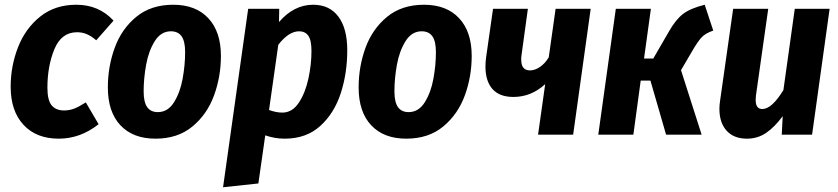

<svg xmlns="http://www.w3.org/2000/svg" viewBox="-20 -568 3536 810"><path d="M459 -481 386 -398Q365 -416 346 -424Q327 -432 305 -432Q239 -432 209.5 -360.5Q180 -289 180 -198Q180 -145 198 -123.5Q216 -102 250 -102Q273 -102 293.5 -110Q314 -118 342 -136L396 -44Q319 17 228 17Q133 17 79 -41.5Q25 -100 25 -202Q25 -289 56 -368.5Q87 -448 149.5 -498Q212 -548 302 -548Q397 -548 459 -481Z M435 -199Q435 -287 464 -366.5Q493 -446 555 -497Q617 -548 711 -548Q806 -548 859 -491Q912 -434 912 -332Q912 -245 883 -165.5Q854 -86 792 -34.5Q730 17 636 17Q541 17 488 -39.5Q435 -96 435 -199ZM761 -348Q761 -394 746 -415Q731 -436 701 -436Q659 -436 633 -394.5Q607 -353 596.5 -295Q586 -237 586 -183Q586 -137 601 -116Q616 -95 646 -95Q688 -95 714 -136.5Q740 -178 750.5 -236Q761 -294 761 -348Z M1027 -531H1158L1157 -475Q1220 -548 1301 -548Q1370 -548 1407.5 -498Q1445 -448 1445 -356Q1445 -259 1417.5 -174.5Q1390 -90 1331 -36.5Q1272 17 1181 17Q1139 17 1099 3L1070 206L921 222ZM1294 -353Q1294 -399 1280.5 -417.5Q1267 -436 1242 -436Q1198 -436 1154 -379L1115 -104Q1145 -93 1171 -93Q1213 -93 1240.5 -134.5Q1268 -176 1281 -236Q1294 -296 1294 -353Z M1493 -199Q1493 -287 1522 -366.5Q1551 -446 1613 -497Q1675 -548 1769 -548Q1864 -548 1917 -491Q1970 -434 1970 -332Q1970 -245 1941 -165.5Q1912 -86 1850 -34.5Q1788 17 1694 17Q1599 17 1546 -39.5Q1493 -96 1493 -199ZM1819 -348Q1819 -394 1804 -415Q1789 -436 1759 -436Q1717 -436 1691 -394.5Q1665 -353 1654.5 -295Q1644 -237 1644 -183Q1644 -137 1659 -116Q1674 -95 1704 -95Q1746 -95 1772 -136.5Q1798 -178 1808.5 -236Q1819 -294 1819 -348Z M2398 0H2250L2280 -213Q2221 -159 2146 -159Q2087 -159 2057.5 -192.5Q2028 -226 2028 -287Q2028 -307 2031 -328L2060 -531H2207L2180 -334Q2178 -321 2179 -315Q2179 -271 2216 -271Q2237 -271 2258.5 -286Q2280 -301 2295 -326L2324 -531H2472Z M2989 -439Q2957 -428 2941 -411.5Q2925 -395 2901 -354L2853 -272L2940 0H2790L2724 -228H2683L2652 0H2504L2578 -531H2726L2697 -321H2736L2802 -435Q2831 -486 2862 -509.5Q2893 -533 2953 -548Z M3015 -109Q3015 -126 3018 -144L3073 -531H3221L3169 -164Q3168 -157 3168 -146Q3168 -108 3196 -108Q3236 -108 3285 -188L3333 -531H3480L3406 0H3278L3282 -78Q3249 -33 3213 -8Q3177 17 3131 17Q3076 17 3045.5 -16.5Q3015 -50 3015 -109Z"/></svg>

Font: Fira Sans Condensed
Style: Bold Italic
Weight: 700
Width: 3
Italic angle: -8°
Designer: Carrois Corporate & Edenspiekermann AG
Foundry: Carrois Corporate GbR & Edenspiekermann AG
Version: Version 4.203